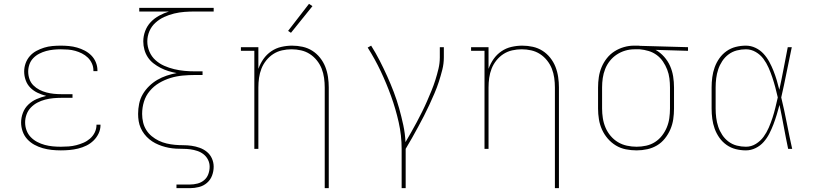

<svg xmlns="http://www.w3.org/2000/svg" viewBox="-20 -776 4240 1001"><path d="M297 8Q273 8 249.5 5.5Q226 3 203 -3.5Q180 -10 159 -21.5Q138 -33 122 -50.5Q106 -68 98 -91Q90 -114 90 -137Q90 -163 99.5 -188Q109 -213 128 -231Q147 -249 171 -259.5Q195 -270 221 -276Q198 -282 176.5 -292Q155 -302 138.5 -318.5Q122 -335 114 -357.5Q106 -380 106 -403Q106 -425 113.5 -446Q121 -467 135.5 -483.5Q150 -500 169.5 -510.5Q189 -521 210 -527.5Q231 -534 253 -536Q275 -538 297 -538Q318 -538 339.5 -536Q361 -534 382 -528Q403 -522 422 -512Q441 -502 456 -487Q471 -472 479.5 -451.5Q488 -431 488 -410Q488 -408 488 -407Q488 -406 488 -405H467Q467 -406 467 -407Q467 -408 467 -409Q467 -428 459 -445.5Q451 -463 437.5 -476Q424 -489 407 -497.5Q390 -506 372 -511Q354 -516 335 -517.5Q316 -519 297 -519Q278 -519 258.5 -517Q239 -515 220.5 -510Q202 -505 184.5 -496Q167 -487 153.5 -473Q140 -459 133.5 -440.5Q127 -422 127 -403Q127 -383 133.5 -364Q140 -345 154 -331Q168 -317 185.5 -308Q203 -299 222 -294Q241 -289 260.5 -287Q280 -285 300 -285H358V-266H300Q279 -266 257.5 -264Q236 -262 215 -256.5Q194 -251 175 -241Q156 -231 141 -215.5Q126 -200 118.5 -179.5Q111 -159 111 -138Q111 -116 118.5 -96Q126 -76 140.5 -61Q155 -46 174 -36Q193 -26 213.5 -20.5Q234 -15 255 -13Q276 -11 297 -11Q317 -11 337.5 -12.5Q358 -14 377.5 -19Q397 -24 415.5 -32Q434 -40 449.5 -53.5Q465 -67 474 -85.5Q483 -104 483 -124Q483 -125 483 -125.5Q483 -126 483 -126H504Q504 -126 504 -125Q504 -124 504 -124Q504 -101 494 -80Q484 -59 467.5 -43Q451 -27 430.5 -17Q410 -7 387.5 -1.5Q365 4 342.5 6Q320 8 297 8Z M900 205V186H970Q990 186 1009.5 181Q1029 176 1044 163.5Q1059 151 1066 132Q1073 113 1073 93Q1073 74 1064.5 57Q1056 40 1041.5 28.5Q1027 17 1009 11Q991 5 972.5 2.5Q954 0 935 0Q916 0 897.5 -1Q879 -2 860.5 -5.5Q842 -9 824 -15Q806 -21 789.5 -29.5Q773 -38 758.5 -50Q744 -62 732.5 -77Q721 -92 713.5 -109Q706 -126 703 -144.5Q700 -163 700 -182Q700 -182 700 -182Q700 -182 700 -182Q700 -209 705.5 -235.5Q711 -262 724.5 -285Q738 -308 757.5 -327Q777 -346 800 -359.5Q823 -373 848.5 -381.5Q874 -390 901 -395Q879 -399 858 -405.5Q837 -412 817.5 -422Q798 -432 780.5 -445.5Q763 -459 751 -477Q739 -495 733 -516.5Q727 -538 727 -560Q727 -588 737 -614.5Q747 -641 766 -661Q785 -681 810 -694.5Q835 -708 861 -716H706V-735H1094V-716H997Q969 -716 942 -714Q915 -712 888 -705.5Q861 -699 836 -687.5Q811 -676 790.5 -657.5Q770 -639 759 -613.5Q748 -588 748 -560Q748 -533 759 -507Q770 -481 790.5 -462.5Q811 -444 836 -433Q861 -422 888 -415.5Q915 -409 942 -406.5Q969 -404 997 -404H1036V-385H997Q965 -385 932.5 -382Q900 -379 869 -369.5Q838 -360 810 -343.5Q782 -327 761 -302Q740 -277 730.5 -246Q721 -215 721 -182Q721 -182 721 -182Q721 -182 721 -182Q721 -160 726 -138.5Q731 -117 742.5 -98.5Q754 -80 771 -66Q788 -52 807.5 -42.5Q827 -33 848.5 -28Q870 -23 891.5 -21Q913 -19 935 -19Q957 -19 978.5 -16Q1000 -13 1021 -5.5Q1042 2 1059 16Q1076 30 1085 50.5Q1094 71 1094 93Q1094 117 1085.5 139.5Q1077 162 1059 177.5Q1041 193 1017.5 199Q994 205 970 205Z M1673 205V-320Q1673 -345 1669.5 -370Q1666 -395 1657 -418Q1648 -441 1632 -461Q1616 -481 1595 -494.5Q1574 -508 1549.5 -513.5Q1525 -519 1500 -519Q1475 -519 1450.5 -513.5Q1426 -508 1405 -494.5Q1384 -481 1368 -461Q1352 -441 1343 -418Q1334 -395 1330.5 -370Q1327 -345 1327 -320V0H1306V-511H1236V-530H1327V-417Q1337 -445 1353.5 -468.5Q1370 -492 1394 -508.5Q1418 -525 1446.5 -531.5Q1475 -538 1503 -538Q1531 -538 1558 -532Q1585 -526 1608 -511.5Q1631 -497 1648.5 -475Q1666 -453 1676 -427.5Q1686 -402 1690 -374.5Q1694 -347 1694 -320V205ZM1497 -605 1482 -615 1591 -756 1609 -744Z M2074 205V0Q2074 -70 2058.5 -139Q2043 -208 2019 -274.5Q1995 -341 1965 -404.5Q1935 -468 1897 -528L1915 -538Q1939 -500 1959.5 -460Q1980 -420 1998.5 -379Q2017 -338 2033 -296Q2049 -254 2061 -211Q2073 -168 2082.5 -124Q2092 -80 2094 -35Q2109 -61 2124 -87Q2139 -113 2153 -139.5Q2167 -166 2180.5 -193Q2194 -220 2206 -247.5Q2218 -275 2229.5 -303Q2241 -331 2250 -359.5Q2259 -388 2266 -417.5Q2273 -447 2273 -477V-530H2294V-477Q2294 -444 2286 -412.5Q2278 -381 2268 -350Q2258 -319 2245 -289Q2232 -259 2218.5 -229.5Q2205 -200 2190 -171Q2175 -142 2159.5 -113.5Q2144 -85 2128 -56.5Q2112 -28 2095 0V205Z M2873 205V-320Q2873 -345 2869.5 -370Q2866 -395 2857 -418Q2848 -441 2832 -461Q2816 -481 2795 -494.5Q2774 -508 2749.5 -513.5Q2725 -519 2700 -519Q2675 -519 2650.5 -513.5Q2626 -508 2605 -494.5Q2584 -481 2568 -461Q2552 -441 2543 -418Q2534 -395 2530.5 -370Q2527 -345 2527 -320V0H2506V-511H2436V-530H2527V-417Q2537 -445 2553.5 -468.5Q2570 -492 2594 -508.5Q2618 -525 2646.5 -531.5Q2675 -538 2703 -538Q2731 -538 2758 -532Q2785 -526 2808 -511.5Q2831 -497 2848.5 -475Q2866 -453 2876 -427.5Q2886 -402 2890 -374.5Q2894 -347 2894 -320V205Z M3299 8Q3271 8 3243 2.5Q3215 -3 3191 -17.5Q3167 -32 3148.5 -53.5Q3130 -75 3118.5 -100.5Q3107 -126 3102.5 -154Q3098 -182 3098 -210V-320Q3098 -347 3102 -374Q3106 -401 3116.5 -426Q3127 -451 3144 -472.5Q3161 -494 3184 -508.5Q3207 -523 3233 -530.5Q3259 -538 3286 -538Q3290 -538 3293.5 -538Q3297 -538 3300 -538Q3304 -538 3308.5 -538Q3313 -538 3317 -537L3567 -530V-511L3398 -516Q3423 -502 3442.5 -480Q3462 -458 3473.5 -432Q3485 -406 3489.5 -377.5Q3494 -349 3494 -320V-210Q3494 -182 3490 -154.5Q3486 -127 3475 -101.5Q3464 -76 3446.5 -54Q3429 -32 3405.5 -18Q3382 -4 3354.5 2Q3327 8 3299 8ZM3299 -11Q3324 -11 3349 -16.5Q3374 -22 3395 -35.5Q3416 -49 3431.5 -69Q3447 -89 3456.5 -112Q3466 -135 3469.5 -160Q3473 -185 3473 -210V-320Q3473 -344 3470 -367.5Q3467 -391 3458.5 -413Q3450 -435 3436.5 -455Q3423 -475 3404 -489Q3385 -503 3362 -510Q3339 -517 3315 -519H3300Q3297 -519 3294 -519Q3291 -519 3288 -519Q3263 -519 3239.5 -512Q3216 -505 3195.5 -491.5Q3175 -478 3159.5 -458.5Q3144 -439 3135 -416Q3126 -393 3122.5 -369Q3119 -345 3119 -320V-210Q3119 -185 3123 -159.5Q3127 -134 3137 -110.5Q3147 -87 3163.5 -67.5Q3180 -48 3201.5 -35Q3223 -22 3248.5 -16.5Q3274 -11 3299 -11Z M3869 8Q3842 8 3816 1.5Q3790 -5 3768 -20.5Q3746 -36 3730.5 -58Q3715 -80 3706 -105Q3697 -130 3693.5 -156.5Q3690 -183 3690 -210V-320Q3690 -347 3693.5 -373.5Q3697 -400 3706 -425Q3715 -450 3730.5 -472Q3746 -494 3768 -509.5Q3790 -525 3816 -531.5Q3842 -538 3869 -538Q3895 -538 3919 -526.5Q3943 -515 3960.5 -496Q3978 -477 3990.5 -454Q4003 -431 4012.5 -407Q4022 -383 4029.5 -358Q4037 -333 4043 -308Q4055 -363 4065.5 -418.5Q4076 -474 4087 -530H4108Q4094 -465 4081 -399Q4068 -333 4053 -268Q4069 -202 4082 -134.5Q4095 -67 4110 0H4089Q4077 -57 4066.5 -114.5Q4056 -172 4044 -229Q4037 -203 4029.5 -178Q4022 -153 4012.5 -128Q4003 -103 3991 -79.5Q3979 -56 3961.5 -36Q3944 -16 3919.5 -4Q3895 8 3869 8ZM3869 -11Q3897 -11 3921 -26Q3945 -41 3961 -63Q3977 -85 3988 -110.5Q3999 -136 4007.5 -162Q4016 -188 4022.5 -215Q4029 -242 4035 -268Q4029 -295 4022 -321Q4015 -347 4006.5 -372.5Q3998 -398 3987 -423Q3976 -448 3960 -469.5Q3944 -491 3920 -505Q3896 -519 3869 -519Q3845 -519 3821.5 -513Q3798 -507 3778.5 -492.5Q3759 -478 3745.5 -457.5Q3732 -437 3724.5 -414.5Q3717 -392 3714 -368Q3711 -344 3711 -320V-210Q3711 -186 3714 -162Q3717 -138 3724.5 -115.5Q3732 -93 3745.5 -72.5Q3759 -52 3778.5 -37.5Q3798 -23 3821.5 -17Q3845 -11 3869 -11Z"/></svg>

Font: Iosevka Curly Slab ThEx
Style: Regular
Weight: 100
Width: 7
Monospace: yes
Designer: Belleve Invis
Foundry: Belleve Invis
Version: Version 11.1.0; ttfautohint (v1.8.3)